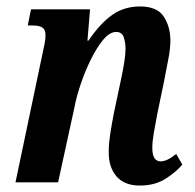

<svg xmlns="http://www.w3.org/2000/svg" viewBox="-20 -565 603 595"><path d="M413 10Q365 10 340.5 -19Q316 -48 317 -96Q317 -119 321 -146Q325 -173 333 -215L350 -295Q353 -309 357.5 -330.5Q362 -352 365.5 -375Q369 -398 369 -415Q369 -433 363.5 -449.5Q358 -466 340 -466Q320 -466 300 -442Q280 -418 261.5 -380.5Q243 -343 229.5 -302.5Q216 -262 210 -229L160 0H28L112 -400Q115 -414 118 -428.5Q121 -443 121 -456Q121 -473 111.5 -479.5Q102 -486 82 -486H66L76 -536H259L251 -439H254Q291 -493 328 -519Q365 -545 414 -545Q467 -545 487.5 -513.5Q508 -482 508 -439Q508 -413 501 -378.5Q494 -344 489 -316L467 -210Q461 -179 456.5 -152.5Q452 -126 452 -106Q452 -65 478 -65Q498 -65 526 -88L545 -55Q526 -32 493 -11Q460 10 413 10Z"/></svg>

Font: Noto Serif ExtraCondensed
Style: Bold Italic
Weight: 700
Width: 2
Italic angle: -12°
Designer: Monotype Design Team
Foundry: Monotype Imaging Inc.
Version: Version 2.013; ttfautohint (v1.8.4.7-5d5b)